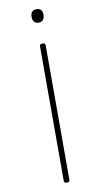

<svg xmlns="http://www.w3.org/2000/svg" viewBox="-121 -567 679 1267"><g transform="rotate(-10 219.0 66.0)"><path d="M220 -285Q239 -285 239 -270V632Q239 640 234 643.5Q229 647 220 647Q201 647 201 632V-270Q201 -278 205.5 -281.5Q210 -285 220 -285ZM220 -515Q240 -515 250 -504Q260 -493 260 -470Q259 -448 249 -436.5Q239 -425 220 -425Q201 -425 190.5 -436.5Q180 -448 180 -470Q180 -493 190.5 -504Q201 -515 220 -515Z"/></g></svg>

Font: Playwrite CL Thin
Style: Regular
Weight: 100
Designer: Veronika Burian, José Scaglione
Foundry: TypeTogether
Version: Version 1.002